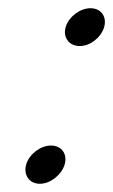

<svg xmlns="http://www.w3.org/2000/svg" viewBox="-20 -441 275 467"><path d="M140 -376C132 -350 148 -329 174 -329C199 -329 225 -349 233 -374C241 -400 226 -421 200 -421C175 -421 148 -401 140 -376ZM44 -42C36 -16 51 6 77 6C102 6 129 -15 137 -40C145 -66 130 -87 104 -87C79 -87 52 -67 44 -42Z"/></svg>

Font: SolarCharger
Style: 552
Weight: 400
Designer: Mew Too
Foundry: Cannot Into Space Fonts/KineticPlasma Fonts
Version: Version 1.100